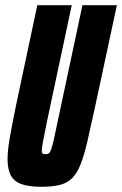

<svg xmlns="http://www.w3.org/2000/svg" viewBox="-20 -708 468 736"><path d="M138 8Q90 8 61.5 -2.5Q33 -13 21 -36.5Q9 -60 9 -97Q9 -133 18 -183Q27 -233 41 -302L123 -688H255L160 -242Q150 -192 145 -166Q140 -140 140 -129Q140 -124 142 -121Q144 -118 147.5 -117.5Q151 -117 155 -117Q163 -117 167.5 -120.5Q172 -124 176.5 -136.5Q181 -149 186.5 -174Q192 -199 201 -242L296 -688H428L345 -301Q328 -223 315.5 -168.5Q303 -114 289.5 -79.5Q276 -45 257.5 -26Q239 -7 210.5 0.5Q182 8 138 8Z"/></svg>

Font: Saira UltraCondensed Black
Style: Italic
Weight: 900
Width: 1
Italic angle: -12°
Designer: Hector Gatti with collaboration of the Omnibus-Type team
Foundry: Omnibus-Type
Version: Version 1.101